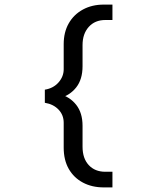

<svg xmlns="http://www.w3.org/2000/svg" viewBox="-20 -718 690 835"><path d="M431 97Q380 97 340.5 76Q301 55 279 16.5Q257 -22 257 -76V-184Q257 -218 234.5 -241.5Q212 -265 175 -271V-328Q212 -334 234.5 -359.5Q257 -385 257 -417V-526Q257 -578 279 -616.5Q301 -655 340.5 -676.5Q380 -698 431 -698H469V-631H438Q393 -631 366 -601Q339 -571 339 -522V-430Q339 -373 311.5 -338Q284 -303 239 -291V-309Q284 -297 311.5 -262Q339 -227 339 -171V-80Q339 -29 366 0Q393 29 438 29H469V97Z"/></svg>

Font: Azeret Mono Thin Light
Style: Regular
Weight: 300
Version: Version 1.002